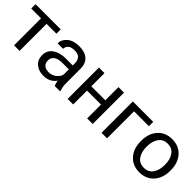

<svg xmlns="http://www.w3.org/2000/svg" viewBox="150 -1370 2227 2227"><g transform="rotate(45 1263.5 -256.5)"><path d="M14.6 -442.9V-513.7H427.7V-442.9H266.6V0H175.8V-442.9Z M486.3 -151.4Q486.3 -229.5 548.3 -272.9Q610.4 -316.4 706.1 -316.4H822.3V-351.6Q822.3 -397.9 798.3 -427Q774.4 -456.1 715.8 -456.1Q657.2 -456.1 632.1 -431.9Q606.9 -407.7 606.9 -376V-373.5H516.6V-376Q516.6 -437 571 -482.7Q625.5 -528.3 718.3 -528.3Q811 -528.3 862.1 -483.9Q913.1 -439.5 913.1 -351.6V-117.2Q913.1 -85.4 918 -57.4Q922.9 -29.3 931.6 -7.8V0H843.8Q836.9 -12.2 831.3 -31.7Q825.7 -51.3 824.2 -70.8Q806.2 -39.1 765.9 -14.6Q725.6 9.8 662.1 9.8Q588.9 9.8 537.6 -31.7Q486.3 -73.2 486.3 -151.4ZM577.1 -156.2Q577.1 -112.3 602.5 -87.4Q627.9 -62.5 681.6 -62.5Q735.4 -62.5 778.8 -99.6Q822.3 -136.7 822.3 -178.2V-252H715.8Q647.5 -252 612.3 -226.1Q577.1 -200.2 577.1 -156.2Z M1054.7 -513.7H1145.5V-297.9H1375V-513.7H1465.8V0H1375V-227.1H1145.5V0H1054.7Z M1610.4 -513.7H1945.3V-442.9H1701.2V0H1610.4Z M2001.5 -249V-264.6Q2001.5 -380.9 2067.4 -454.6Q2133.3 -528.3 2243.7 -528.3Q2354 -528.3 2419.9 -454.6Q2485.8 -380.9 2485.8 -264.6V-249Q2485.8 -132.8 2419.9 -59.1Q2354 14.6 2243.7 14.6Q2133.3 14.6 2067.4 -59.1Q2001.5 -132.8 2001.5 -249ZM2094.2 -264.6V-249Q2094.2 -169.4 2131.8 -114.5Q2169.4 -59.6 2243.7 -59.6Q2317.9 -59.6 2355.5 -114.5Q2393.1 -169.4 2393.1 -249V-264.6Q2393.1 -344.2 2355.5 -399.2Q2317.9 -454.1 2243.7 -454.1Q2169.4 -454.1 2131.8 -399.2Q2094.2 -344.2 2094.2 -264.6Z"/></g></svg>

Font: RobotoFlex
Style: Regular
Weight: 400
Designer: Berlow after Robertson
Foundry: Google
Version: Version 2.136